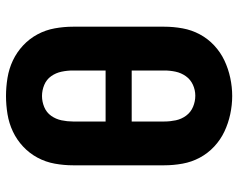

<svg xmlns="http://www.w3.org/2000/svg" viewBox="-97 -689 794 640"><g transform="rotate(90 300.0 -369.0)"><path d="M300 8Q270 8 239.5 3Q209 -2 181.5 -15Q154 -28 131.5 -49Q109 -70 94.5 -97Q80 -124 74.5 -154.5Q69 -185 69 -215V-520Q69 -550 74.5 -580.5Q80 -611 94.5 -638Q109 -665 131.5 -686Q154 -707 181.5 -720Q209 -733 239.5 -739.5Q270 -746 300 -746Q330 -746 360.5 -739.5Q391 -733 418.5 -720Q446 -707 468.5 -686Q491 -665 505.5 -638Q520 -611 525.5 -580.5Q531 -550 531 -520V-215Q531 -185 525.5 -154.5Q520 -124 505.5 -97Q491 -70 468.5 -49Q446 -28 418.5 -15Q391 -2 360.5 3Q330 8 300 8ZM215 -411H385V-520Q385 -539 381 -558Q377 -577 365.5 -592.5Q354 -608 336 -615.5Q318 -623 299 -623Q280 -623 262.5 -615Q245 -607 234 -591.5Q223 -576 219 -557.5Q215 -539 215 -520ZM300 -112Q319 -112 337 -119.5Q355 -127 366 -142.5Q377 -158 381 -177Q385 -196 385 -215V-324H215V-215Q215 -196 219 -177Q223 -158 234 -142.5Q245 -127 263 -119.5Q281 -112 300 -112Z"/></g></svg>

Font: Iosevka Curly Heavy Extended
Style: Regular
Weight: 900
Width: 7
Monospace: yes
Designer: Belleve Invis
Foundry: Belleve Invis
Version: Version 11.1.0; ttfautohint (v1.8.3)